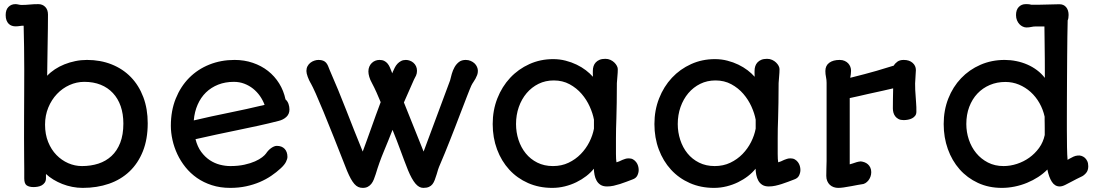

<svg xmlns="http://www.w3.org/2000/svg" viewBox="-20 -890 5274 924"><path d="M96.7 -31.7Q96.7 -51.3 96.7 -76.9Q96.7 -102.5 96.2 -131.3Q95.7 -175.8 95.7 -226.8Q95.7 -277.8 95.9 -332Q96.2 -386.2 96.4 -442.6Q96.7 -499 96.7 -554.7Q96.7 -610.4 95.9 -663.8Q95.2 -717.3 93.8 -766.1Q85 -766.6 75.7 -764.9Q66.4 -763.2 54.2 -763.2Q45.4 -763.2 36.9 -766.1Q28.3 -769 21.7 -775.6Q15.1 -782.2 11.2 -792.5Q7.3 -802.7 7.3 -817.4Q7.3 -843.3 20.8 -856.7Q34.2 -870.1 53.7 -870.1Q61.5 -870.1 68.8 -868.2Q76.2 -866.2 84.5 -866.2Q104 -866.2 123.3 -868.2Q142.6 -870.1 164.6 -870.1Q184.6 -870.1 197.8 -856.7Q210.9 -843.3 210.9 -819.8Q210.9 -788.1 210.4 -750.7Q210 -713.4 209.2 -674.3Q208.5 -635.3 208 -596.9Q207.5 -558.6 207 -525.4Q223.1 -542.5 244.1 -556.4Q265.1 -570.3 290 -580.3Q314.9 -590.3 342.3 -595.9Q369.6 -601.6 398.4 -601.6Q463.4 -601.6 517.3 -580.1Q571.3 -558.6 609.9 -518.8Q648.4 -479 669.7 -422.6Q690.9 -366.2 690.9 -296.9Q690.9 -220.2 667.7 -162.1Q644.5 -104 603 -64.7Q561.5 -25.4 504.2 -5.6Q446.8 14.2 377.9 14.2Q352.5 14.2 327.6 9.3Q302.7 4.4 279.8 -4.6Q256.8 -13.7 236.8 -25.9Q216.8 -38.1 201.2 -52.7V-32.2Q201.2 -19.5 195.3 -11.2Q189.5 -2.9 180.7 2Q171.9 6.8 161.4 8.5Q150.9 10.3 141.6 10.3Q120.6 10.3 108.6 2.2Q96.7 -5.9 96.7 -31.7ZM196.8 -290Q196.8 -243.7 211.7 -206.8Q226.6 -169.9 251.5 -144.3Q276.4 -118.7 308.3 -104.7Q340.3 -90.8 374.5 -90.8Q417 -90.8 453.4 -102.5Q489.7 -114.3 516.6 -139.2Q543.5 -164.1 558.6 -202.9Q573.7 -241.7 573.7 -295.4Q573.7 -341.8 560.8 -378.9Q547.9 -416 523.4 -442.1Q499 -468.3 464.4 -482.2Q429.7 -496.1 385.7 -496.1Q348.6 -496.1 314.5 -480.7Q280.3 -465.3 254.2 -437.7Q228 -410.2 212.4 -372.3Q196.8 -334.5 196.8 -290Z M920.9 -220.2Q930.2 -183.6 948.5 -158.9Q966.8 -134.3 989.7 -119.1Q1012.7 -104 1038.3 -97.4Q1064 -90.8 1088.4 -90.8Q1126.5 -90.8 1156.2 -97.4Q1186 -104 1207.3 -113.5Q1228.5 -123 1241.7 -133.3Q1254.9 -143.6 1260.3 -151.4Q1265.1 -158.7 1271.2 -165.3Q1277.3 -171.9 1284.4 -177Q1291.5 -182.1 1298.6 -185.1Q1305.7 -188 1312 -188Q1336.4 -188 1349.9 -173.6Q1363.3 -159.2 1363.3 -134.8Q1363.3 -125.5 1356.4 -111.3Q1349.6 -97.2 1331.1 -80.1Q1310.5 -61 1285.4 -43.9Q1260.3 -26.9 1230 -13.9Q1199.7 -1 1164.3 6.6Q1128.9 14.2 1087.9 14.2Q1039.6 14.2 999.5 1.2Q959.5 -11.7 927.7 -33.9Q896 -56.2 872.6 -85.4Q849.1 -114.7 833.5 -147.9Q817.9 -181.2 810.1 -216.3Q802.2 -251.5 802.2 -284.7Q802.2 -356.9 825.7 -415.3Q849.1 -473.6 890.1 -515.1Q931.2 -556.6 987.3 -579.1Q1043.5 -601.6 1108.9 -601.6Q1155.8 -601.6 1196.8 -587.6Q1237.8 -573.7 1269.8 -548.6Q1301.8 -523.4 1323.5 -488.5Q1345.2 -453.6 1354 -411.6Q1363.8 -403.3 1368.4 -389.9Q1373 -376.5 1373 -363.3Q1373 -341.3 1358.2 -327.4Q1343.3 -313.5 1320.8 -308.1Q1271.5 -295.4 1222.2 -284.7Q1172.9 -273.9 1123 -263.7Q1073.2 -253.4 1022.7 -242.7Q972.2 -231.9 920.9 -220.2ZM912.6 -310.5Q995.6 -330.1 1080.6 -347.2Q1165.5 -364.3 1253.4 -385.3Q1245.1 -407.7 1231 -428Q1216.8 -448.2 1197.8 -463.4Q1178.7 -478.5 1155.5 -487.3Q1132.3 -496.1 1105.5 -496.1Q1064 -496.1 1030 -482.7Q996.1 -469.2 971.2 -445.1Q946.3 -420.9 931.2 -386.5Q916 -352.1 912.6 -310.5Z M1650.4 -67.4Q1579.6 -248.5 1536.6 -352.8Q1493.7 -457 1475.6 -489.3V-488.8Q1467.3 -502.9 1460.9 -520.3Q1454.6 -537.6 1454.6 -548.3Q1454.6 -561.5 1460 -571.5Q1465.3 -581.5 1473.9 -588.1Q1482.4 -594.7 1492.7 -598.1Q1502.9 -601.6 1512.7 -601.6Q1526.4 -601.6 1534.9 -598.1Q1543.5 -594.7 1549.1 -588.4Q1554.7 -582 1558.6 -573Q1562.5 -564 1566.9 -552.2Q1608.4 -457.5 1646 -360.6Q1683.6 -263.7 1725.6 -160.6Q1735.8 -187.5 1745.1 -213.9Q1754.4 -240.2 1765.1 -269.5Q1777.3 -303.2 1788.6 -335.2Q1799.8 -367.2 1812 -398.4Q1802.2 -421.9 1792 -445.1Q1781.7 -468.3 1769.5 -491.2Q1761.2 -505.9 1757.1 -520.3Q1752.9 -534.7 1752.9 -545.9Q1752.9 -559.1 1757.3 -569.3Q1761.7 -579.6 1769.3 -586.9Q1776.9 -594.2 1786.4 -597.9Q1795.9 -601.6 1806.2 -601.6Q1819.8 -601.6 1829.1 -596.9Q1838.4 -592.3 1844.7 -584.7Q1851.1 -577.1 1855.5 -567.4Q1859.9 -557.6 1863.8 -547.4Q1864.7 -544.4 1865.5 -542.5Q1866.2 -540.5 1867.7 -537.1L1870.1 -543.9Q1874.5 -554.2 1879.9 -564.7Q1885.3 -575.2 1892.8 -583.3Q1900.4 -591.3 1910.2 -596.4Q1919.9 -601.6 1933.1 -601.6Q1942.9 -601.6 1952.4 -598.1Q1961.9 -594.7 1969.7 -587.9Q1977.5 -581.1 1982.2 -571.3Q1986.8 -561.5 1986.8 -549.3Q1986.8 -536.6 1982.2 -526.4Q1977.5 -516.1 1972.2 -506.8L1923.8 -397L2018.6 -160.6L2146 -502.9Q2149.4 -517.6 2154.3 -534.7Q2159.2 -551.8 2167.5 -566.7Q2175.8 -581.5 2188.7 -591.6Q2201.7 -601.6 2221.2 -601.6Q2234.4 -601.6 2245.1 -596.9Q2255.9 -592.3 2263.7 -585Q2271.5 -577.6 2275.6 -568.1Q2279.8 -558.6 2279.8 -549.3Q2279.8 -538.1 2276.4 -529.1Q2272.9 -520 2268.3 -511.5Q2263.7 -502.9 2258.1 -494.9Q2252.4 -486.8 2248 -477.5Q2245.1 -471.7 2240 -458.5Q2234.9 -445.3 2227.5 -426.8Q2220.2 -408.2 2211.7 -385.7Q2203.1 -363.3 2193.8 -339.4Q2182.6 -309.6 2170.2 -277.8Q2157.7 -246.1 2145.5 -214.8Q2133.3 -183.6 2121.3 -154.5Q2109.4 -125.5 2099.1 -101.6Q2092.3 -86.4 2088.4 -74.5Q2084.5 -62.5 2081.5 -51.3Q2076.7 -36.1 2072.3 -24.2Q2067.9 -12.2 2061.3 -3.7Q2054.7 4.9 2044.2 9.5Q2033.7 14.2 2017.1 14.2Q1996.6 14.2 1979 -6.8Q1961.4 -27.8 1943.8 -70.3Q1924.8 -118.2 1907.2 -166.5Q1889.6 -214.8 1869.1 -265.1Q1848.6 -212.4 1826.9 -160.6Q1805.2 -108.9 1788.1 -51.8Q1783.7 -38.6 1779.1 -26.6Q1774.4 -14.6 1767.3 -5.6Q1760.3 3.4 1750.2 8.8Q1740.2 14.2 1725.6 14.2Q1713.9 14.2 1704.1 9.8Q1694.3 5.4 1685.5 -4.6Q1676.8 -14.6 1668.2 -30Q1659.7 -45.4 1650.4 -67.4Z M2351.1 -293Q2351.1 -359.4 2373.5 -416.5Q2396 -473.6 2435.3 -515.6Q2474.6 -557.6 2527.6 -581.5Q2580.6 -605.5 2642.1 -605.5Q2673.3 -605.5 2701.9 -598.1Q2730.5 -590.8 2755.1 -578.9Q2779.8 -566.9 2799.6 -551.8Q2819.3 -536.6 2833.5 -520.5Q2833 -527.3 2833 -535.2Q2833 -543 2833 -548.8Q2833 -561 2836.4 -571.5Q2839.8 -582 2847.2 -589.8Q2854.5 -597.7 2865.7 -602.3Q2877 -606.9 2893.1 -606.9Q2906.7 -606.9 2917.7 -601.8Q2928.7 -596.7 2936.5 -589.1Q2944.3 -581.5 2948.7 -573Q2953.1 -564.5 2953.1 -557.6Q2953.1 -541 2951.4 -524.2Q2949.7 -507.3 2948.7 -490.2Q2948.7 -436.5 2948 -395.3Q2947.3 -354 2946.3 -319.3Q2945.3 -295.9 2944.8 -270.8Q2944.3 -245.6 2944.3 -224.6Q2944.3 -177.2 2944.3 -149.4Q2944.3 -121.6 2946.8 -108.9Q2951.2 -109.9 2959.7 -113.3Q2968.3 -116.7 2975.6 -120.6Q2982.4 -123 2989.3 -125.5Q2996.1 -127.9 3006.3 -127.9Q3018.1 -127.9 3026.9 -122.8Q3035.6 -117.7 3041.7 -109.6Q3047.9 -101.6 3050.8 -91.6Q3053.7 -81.5 3053.7 -72.3Q3053.7 -59.1 3047.4 -45.7Q3041 -32.2 3023.9 -26.4Q3009.3 -21 2994.1 -15.1Q2979 -9.3 2963.6 -4.4Q2948.2 0.5 2932.9 3.9Q2917.5 7.3 2901.4 7.3Q2882.3 7.3 2870.1 -0.5Q2857.9 -8.3 2851.1 -20.8Q2844.2 -33.2 2841.3 -48.3Q2838.4 -63.5 2837.9 -78.1Q2822.8 -59.1 2801.3 -42.5Q2779.8 -25.9 2753.9 -13.2Q2728 -0.5 2698.5 6.8Q2668.9 14.2 2637.7 14.2Q2574.2 14.2 2521.5 -9Q2468.8 -32.2 2430.9 -73.5Q2393.1 -114.7 2372.1 -170.9Q2351.1 -227.1 2351.1 -293ZM2463.4 -293Q2463.4 -253.4 2475.3 -216.8Q2487.3 -180.2 2510 -152.1Q2532.7 -124 2565.9 -107.4Q2599.1 -90.8 2641.1 -90.8Q2682.6 -90.8 2716.3 -106.9Q2750 -123 2775.1 -148.9Q2800.3 -174.8 2816.4 -206.8Q2832.5 -238.8 2838.4 -271V-314Q2833 -343.8 2818.1 -377Q2803.2 -410.2 2779.1 -438.2Q2754.9 -466.3 2721.2 -484.6Q2687.5 -502.9 2645 -502.9Q2605 -502.9 2571.8 -486.6Q2538.6 -470.2 2514.4 -441.7Q2490.2 -413.1 2476.8 -375Q2463.4 -336.9 2463.4 -293Z M3129.4 -293Q3129.4 -359.4 3151.9 -416.5Q3174.3 -473.6 3213.6 -515.6Q3252.9 -557.6 3305.9 -581.5Q3358.9 -605.5 3420.4 -605.5Q3451.7 -605.5 3480.2 -598.1Q3508.8 -590.8 3533.4 -578.9Q3558.1 -566.9 3577.9 -551.8Q3597.7 -536.6 3611.8 -520.5Q3611.3 -527.3 3611.3 -535.2Q3611.3 -543 3611.3 -548.8Q3611.3 -561 3614.7 -571.5Q3618.2 -582 3625.5 -589.8Q3632.8 -597.7 3644 -602.3Q3655.3 -606.9 3671.4 -606.9Q3685.1 -606.9 3696 -601.8Q3707 -596.7 3714.8 -589.1Q3722.7 -581.5 3727.1 -573Q3731.4 -564.5 3731.4 -557.6Q3731.4 -541 3729.7 -524.2Q3728 -507.3 3727.1 -490.2Q3727.1 -436.5 3726.3 -395.3Q3725.6 -354 3724.6 -319.3Q3723.6 -295.9 3723.1 -270.8Q3722.7 -245.6 3722.7 -224.6Q3722.7 -177.2 3722.7 -149.4Q3722.7 -121.6 3725.1 -108.9Q3729.5 -109.9 3738 -113.3Q3746.6 -116.7 3753.9 -120.6Q3760.7 -123 3767.6 -125.5Q3774.4 -127.9 3784.7 -127.9Q3796.4 -127.9 3805.2 -122.8Q3814 -117.7 3820.1 -109.6Q3826.2 -101.6 3829.1 -91.6Q3832 -81.5 3832 -72.3Q3832 -59.1 3825.7 -45.7Q3819.3 -32.2 3802.2 -26.4Q3787.6 -21 3772.5 -15.1Q3757.3 -9.3 3741.9 -4.4Q3726.6 0.5 3711.2 3.9Q3695.8 7.3 3679.7 7.3Q3660.6 7.3 3648.4 -0.5Q3636.2 -8.3 3629.4 -20.8Q3622.6 -33.2 3619.6 -48.3Q3616.7 -63.5 3616.2 -78.1Q3601.1 -59.1 3579.6 -42.5Q3558.1 -25.9 3532.2 -13.2Q3506.3 -0.5 3476.8 6.8Q3447.3 14.2 3416 14.2Q3352.5 14.2 3299.8 -9Q3247.1 -32.2 3209.2 -73.5Q3171.4 -114.7 3150.4 -170.9Q3129.4 -227.1 3129.4 -293ZM3241.7 -293Q3241.7 -253.4 3253.7 -216.8Q3265.6 -180.2 3288.3 -152.1Q3311 -124 3344.2 -107.4Q3377.4 -90.8 3419.4 -90.8Q3460.9 -90.8 3494.6 -106.9Q3528.3 -123 3553.5 -148.9Q3578.6 -174.8 3594.7 -206.8Q3610.8 -238.8 3616.7 -271V-314Q3611.3 -343.8 3596.4 -377Q3581.5 -410.2 3557.4 -438.2Q3533.2 -466.3 3499.5 -484.6Q3465.8 -502.9 3423.3 -502.9Q3383.3 -502.9 3350.1 -486.6Q3316.9 -470.2 3292.7 -441.7Q3268.6 -413.1 3255.1 -375Q3241.7 -336.9 3241.7 -293Z M3956.5 -43.5Q3956.5 -60.5 3957 -77.6Q3957.5 -94.7 3958 -115.2V-491.7Q3958 -505.4 3955.1 -519.3Q3952.1 -533.2 3952.1 -548.3Q3952.1 -574.2 3970.7 -587.9Q3989.3 -601.6 4021 -601.6Q4034.7 -601.6 4044.9 -596.9Q4055.2 -592.3 4062 -585Q4068.8 -577.6 4072.3 -568.4Q4075.7 -559.1 4075.7 -549.3Q4075.7 -541 4074.5 -532.5Q4073.2 -523.9 4071.8 -515.6Q4146.5 -534.2 4199 -549.3Q4251.5 -564.5 4281.2 -574.2Q4287.6 -585.4 4299.1 -593.5Q4310.5 -601.6 4329.1 -601.6Q4356 -601.6 4371.8 -587.6Q4387.7 -573.7 4387.7 -552.7Q4387.7 -544.4 4386.7 -535.6Q4385.7 -526.9 4385.7 -518.1Q4382.8 -488.3 4384.5 -457.5Q4386.2 -426.8 4388.7 -395.5Q4389.6 -385.7 4389.9 -374.8Q4390.1 -363.8 4390.1 -352.5Q4390.1 -340.8 4384.3 -333Q4378.4 -325.2 4369.4 -320.6Q4360.4 -315.9 4349.6 -314Q4338.9 -312 4328.6 -312Q4314 -312 4304.2 -317.1Q4294.4 -322.3 4288.3 -330.3Q4282.2 -338.4 4279.5 -348.4Q4276.9 -358.4 4276.9 -368.2Q4276.9 -390.6 4277.3 -413.8Q4277.8 -437 4278.3 -464.8Q4259.8 -460.4 4227.3 -453.1Q4194.8 -445.8 4156.2 -437.5Q4134.3 -432.1 4112.8 -427.5Q4091.3 -422.9 4069.3 -418V-99.1L4084 -103.5Q4093.8 -106.9 4102.5 -109.6Q4111.3 -112.3 4122.6 -113.3Q4131.8 -112.3 4140.9 -108.9Q4149.9 -105.5 4157 -99.1Q4164.1 -92.8 4168.5 -83.3Q4172.9 -73.7 4172.9 -61.5Q4172.9 -50.3 4169.2 -40Q4165.5 -29.8 4159.2 -21.7Q4152.8 -13.7 4144.3 -8.5Q4135.7 -3.4 4125.5 -2.9Q4118.7 -2 4106.9 0.2Q4095.2 2.4 4079.6 5.4Q4054.7 10.3 4039.3 12.2Q4023.9 14.2 4013.7 14.2Q4002.4 14.2 3991.9 10.5Q3981.4 6.8 3973.6 -0.5Q3965.8 -7.8 3961.2 -18.6Q3956.5 -29.3 3956.5 -43.5Z M4521.5 -293Q4521.5 -359.4 4543.7 -415.8Q4565.9 -472.2 4605.2 -513.4Q4644.5 -554.7 4698.2 -578.1Q4752 -601.6 4814.9 -601.6Q4843.3 -601.6 4871.1 -595.9Q4898.9 -590.3 4924.1 -579.3Q4949.2 -568.4 4970.7 -552.2Q4992.2 -536.1 5008.3 -515.1Q5008.3 -527.8 5008.3 -551.3Q5008.3 -574.7 5008.1 -606.9Q5007.8 -639.2 5007.3 -678.7Q5006.8 -718.3 5006.3 -762.7H4964.8Q4953.6 -762.7 4942.9 -760.3Q4932.1 -757.8 4919.9 -757.8Q4911.1 -757.8 4902.1 -762Q4893.1 -766.1 4886 -773.7Q4878.9 -781.2 4874.3 -792.2Q4869.6 -803.2 4869.6 -817.4Q4869.6 -842.8 4882.8 -856.4Q4896 -870.1 4916 -870.1Q4920.9 -870.1 4927.7 -869.9Q4934.6 -869.6 4943.4 -867.2Q4975.6 -866.7 5008.3 -867.9Q5041 -869.1 5078.6 -869.6Q5099.1 -869.6 5110.8 -855.5Q5122.6 -841.3 5122.6 -817.9Q5122.6 -801.3 5118.2 -792Q5117.2 -760.3 5116.7 -713.6Q5116.2 -667 5115.7 -614.3Q5115.2 -561.5 5115 -506.8Q5114.7 -452.1 5114.5 -404.5Q5114.3 -356.9 5114.3 -320.3Q5114.3 -283.7 5114.3 -267.1Q5114.3 -219.2 5115 -180.9Q5115.7 -142.6 5117.7 -120.6L5126.5 -126Q5136.7 -131.8 5146.2 -136.2Q5155.8 -140.6 5167 -141.6Q5175.3 -142.6 5184.1 -139.9Q5192.9 -137.2 5200.2 -131.1Q5207.5 -125 5212.4 -114.7Q5217.3 -104.5 5217.3 -89.8Q5217.3 -69.3 5206.3 -56.9Q5195.3 -44.4 5183.6 -39.6Q5171.9 -34.2 5161.1 -28.6Q5150.4 -22.9 5139.2 -17.1Q5122.6 -8.3 5107.2 -0.5Q5091.8 7.3 5080.1 7.3Q5056.6 7.3 5042.2 -14.9Q5027.8 -37.1 5020.5 -74.2Q5001 -54.2 4976.1 -38.1Q4951.2 -22 4922.9 -10.3Q4894.5 1.5 4863.5 7.8Q4832.5 14.2 4801.3 14.2Q4737.8 14.2 4686.3 -9.8Q4634.8 -33.7 4598.1 -75.2Q4561.5 -116.7 4541.5 -172.6Q4521.5 -228.5 4521.5 -293ZM4630.4 -293Q4630.4 -254.4 4642.6 -218Q4654.8 -181.6 4678 -153.3Q4701.2 -125 4734.4 -107.9Q4767.6 -90.8 4809.6 -90.8Q4841.8 -90.8 4874 -101.3Q4906.2 -111.8 4933.3 -131.1Q4960.4 -150.4 4980.5 -178Q5000.5 -205.6 5007.8 -240.2Q5007.8 -260.3 5007.8 -272.9Q5007.8 -285.6 5007.6 -294.7Q5007.3 -303.7 5007.3 -311.3Q5007.3 -318.8 5007.3 -328.6Q4999.5 -363.8 4982.2 -394.3Q4964.8 -424.8 4939.9 -447.3Q4915 -469.7 4884 -482.7Q4853 -495.6 4818.4 -495.6Q4777.8 -495.6 4743.4 -481Q4709 -466.3 4683.8 -439.7Q4658.7 -413.1 4644.5 -375.7Q4630.4 -338.4 4630.4 -293Z"/></svg>

Font: Autour One
Style: Regular
Weight: 400
Version: Version 1.007; ttfautohint (v0.92) -l 24 -r 24 -G 200 -x 7 -